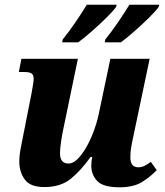

<svg xmlns="http://www.w3.org/2000/svg" viewBox="-20 -786 700 816"><path d="M488 10Q418 10 393 -17Q368 -44 368 -81Q368 -100 372 -119H365Q323 -60 280 -25.5Q237 9 169 9Q108 9 85 -23.5Q62 -56 62 -99Q62 -125 68 -155.5Q74 -186 79 -212L114 -389Q118 -412 120.5 -427Q123 -442 123 -451Q123 -467 114.5 -473.5Q106 -480 81 -480H60L71 -536H311L249 -237Q243 -209 239 -180.5Q235 -152 235 -134Q235 -91 272 -91Q290 -91 309 -109.5Q328 -128 345.5 -158Q363 -188 377 -225Q391 -262 399 -298L449 -536H616L546 -203Q541 -181 537.5 -160Q534 -139 534 -117Q534 -75 568 -75Q582 -75 594 -81Q606 -87 621 -98L646 -63Q621 -36 584.5 -13Q548 10 488 10ZM428 -619Q454 -651 481 -690.5Q508 -730 530 -766H657L654 -756Q641 -738 612 -709.5Q583 -681 550.5 -652.5Q518 -624 494 -606H425ZM247 -619Q273 -651 300 -690.5Q327 -730 349 -766H476L473 -756Q460 -738 431 -709.5Q402 -681 369.5 -652.5Q337 -624 312 -606H244Z"/></svg>

Font: Noto Serif SemiCondensed ExtraBold
Style: Italic
Weight: 800
Width: 4
Italic angle: -12°
Designer: Monotype Design Team
Foundry: Monotype Imaging Inc.
Version: Version 2.014; ttfautohint (v1.8.4.7-5d5b)